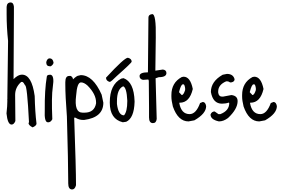

<svg xmlns="http://www.w3.org/2000/svg" viewBox="-20 -965 2259 1543"><path d="M66.4 -945.3Q87.9 -945.3 91.8 -911.1V-856.4Q91.8 -658.2 88.9 -329.1Q125 -365.2 156.2 -365.2Q235.4 -365.2 258.8 -193.4Q261.7 -65.4 273.4 28.3Q273.4 44.9 242.2 58.6Q209 42 209 22.5L212.9 19.5V15.6Q198.2 -279.3 181.6 -279.3Q169.9 -302.7 160.2 -306.6H150.4Q101.6 -263.7 101.6 -202.1L103.5 7.8Q91.8 36.1 73.2 36.1Q41 36.1 32.2 -53.7Q39.1 -113.3 39.1 -156.2V-159.2L37.1 -162.1L39.1 -165V-189.5L44.9 -635.7Q33.2 -745.1 33.2 -850.6V-909.2Q35.2 -945.3 66.4 -945.3Z M378.9 -496.1Q404.3 -496.1 410.2 -462.9Q410.2 -447.3 388.7 -432.6H378.9Q351.6 -432.6 351.6 -465.8Q359.4 -496.1 378.9 -496.1ZM385.7 -364.3Q418.9 -359.4 404.3 -265.6Q392.6 -188.5 400.4 -6.8Q385.7 21.5 362.3 17.6Q335 13.7 339.8 -79.1Q337.9 -241.2 356.4 -350.6Q358.4 -365.2 385.7 -364.3Z M628.9 -361.3Q727.5 -361.3 796.9 -204.1L810.5 -139.6Q810.5 -21.5 656.2 -1H649.4Q614.3 -1 585.9 -19.5H576.2Q590.8 384.8 590.8 523.4Q582 557.6 559.6 557.6Q528.3 557.6 528.3 507.8V495.1Q528.3 344.7 517.6 -29.3Q504.9 -195.3 504.9 -284.2V-304.7Q504.9 -354.5 535.2 -354.5H548.8Q566.4 -343.8 566.4 -327.1Q597.7 -357.4 612.3 -357.4ZM591.8 -197.3Q574.2 -59.6 643.6 -59.6H659.2Q738.3 -59.6 752 -133.8V-142.6Q752 -208 683.6 -277.3Q655.3 -302.7 631.8 -302.7Q599.6 -304.7 591.8 -197.3Z M972.7 -336.9Q1056.6 -306.6 1061.5 -151.4V-145.5Q1057.6 -15.6 994.1 13.7L966.8 17.6Q862.3 -7.8 862.3 -139.6V-142.6Q862.3 -285.2 954.1 -333ZM919.9 -151.4V-129.9Q930.7 -38.1 976.6 -38.1Q1002.9 -67.4 1002.9 -151.4V-157.2Q998 -261.7 969.7 -271.5Q919.9 -249 919.9 -151.4ZM1007.8 -501Q1038.1 -493.2 1038.1 -469.7Q1038.1 -460 920.9 -356.4Q871.1 -306.6 862.3 -306.6Q832 -314.5 832 -340.8Q979.5 -501 1007.8 -501Z M1204.1 -851.6Q1235.4 -851.6 1231.9 -663.6Q1228.5 -475.6 1228.5 -397.5H1230.5L1289.1 -406.2Q1317.4 -402.3 1317.4 -377.9Q1317.4 -344.7 1255.9 -344.7L1230.5 -335.9L1239.3 -8.8Q1235.4 24.4 1209 24.4Q1177.7 24.4 1177.7 -21.5V-98.6L1175.8 -316.4L1171.9 -326.2L1128.9 -323.2Q1101.6 -329.1 1101.6 -353.5Q1101.6 -383.8 1168.9 -383.8V-387.7Q1168.9 -512.7 1172.9 -824.2Q1172.9 -848.6 1204.1 -851.6Z M1455.1 -348.6Q1509.8 -348.6 1529.3 -250Q1503.9 -139.6 1424.8 -139.6H1420.9V-136.7Q1436.5 -47.9 1503.9 -47.9Q1555.7 -47.9 1587.9 -136.7L1609.4 -145.5Q1630.9 -145.5 1636.7 -112.3Q1636.7 -51.8 1542 2L1495.1 10.7Q1411.1 10.7 1369.1 -109.4Q1357.4 -157.2 1357.4 -188.5V-201.2Q1357.4 -300.8 1440.4 -345.7ZM1418.9 -225.6V-223.6L1440.4 -201.2Q1455.1 -201.2 1467.8 -241.2V-256.8Q1462.9 -287.1 1455.1 -287.1H1449.2Q1434.6 -287.1 1418.9 -225.6Z M1803.7 -371.1Q1854.5 -371.1 1865.2 -328.1Q1865.2 -307.6 1837.9 -302.7H1829.1Q1816.4 -311.5 1806.6 -311.5H1797.9Q1733.4 -284.2 1733.4 -229.5V-220.7Q1738.3 -188.5 1763.7 -188.5H1772.5L1839.8 -201.2Q1889.6 -195.3 1889.6 -152.3Q1889.6 -88.9 1812.5 -16.6Q1776.4 10.7 1739.3 10.7Q1671.9 -3.9 1671.9 -44.9Q1681.6 -69.3 1705.1 -69.3L1735.4 -47.9H1751Q1822.3 -75.2 1822.3 -136.7L1818.4 -140.6Q1793.9 -131.8 1763.7 -131.8Q1691.4 -131.8 1674.8 -225.6Q1674.8 -310.5 1769.5 -364.3Z M2023.4 -348.6Q2078.1 -348.6 2097.7 -250Q2072.3 -139.6 1993.2 -139.6H1989.3V-136.7Q2004.9 -47.9 2072.3 -47.9Q2124 -47.9 2156.2 -136.7L2177.7 -145.5Q2199.2 -145.5 2205.1 -112.3Q2205.1 -51.8 2110.4 2L2063.5 10.7Q1979.5 10.7 1937.5 -109.4Q1925.8 -157.2 1925.8 -188.5V-201.2Q1925.8 -300.8 2008.8 -345.7ZM1987.3 -225.6V-223.6L2008.8 -201.2Q2023.4 -201.2 2036.1 -241.2V-256.8Q2031.2 -287.1 2023.4 -287.1H2017.6Q2002.9 -287.1 1987.3 -225.6Z"/></svg>

Font: Sue Ellen Francisco
Style: Regular
Weight: 400
Designer: Kimberly Geswein
Foundry: Kimberly Geswein
Version: Version 1.002 2007